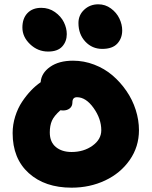

<svg xmlns="http://www.w3.org/2000/svg" viewBox="-20 -909 697 883"><path d="M450.2 -684.1Q403.8 -684.1 372.3 -717.8Q340.8 -751.5 340.8 -803.2Q340.8 -839.8 367.4 -864.5Q394 -889.2 432.1 -889.2Q464.4 -889.2 490.2 -870.1Q516.1 -851.1 529.1 -823.7Q542 -796.4 542 -769Q542 -732.9 519.5 -708.5Q497.1 -684.1 450.2 -684.1ZM201.2 -671.9Q153.8 -671.9 118.4 -705.6Q83 -739.3 83 -782.2Q83 -824.2 106.2 -848.6Q129.4 -873 169.9 -873Q205.1 -873 232.7 -853.5Q260.3 -834 273.7 -806.9Q287.1 -779.8 287.1 -752Q287.1 -718.3 266.1 -695.1Q245.1 -671.9 201.2 -671.9ZM309.1 -45.9Q186.5 -45.9 112.3 -112.8Q38.1 -179.7 38.1 -296.9Q38.1 -335.9 50 -373.8Q62 -411.6 81.5 -440.9Q101.1 -470.2 122.6 -492.7Q144 -515.1 167 -530.8Q169.9 -572.8 210.2 -601.3Q250.5 -629.9 315.9 -629.9Q366.2 -629.9 413.3 -611.8Q460.4 -593.8 497.1 -562.5Q533.7 -531.2 561.5 -490.7Q589.4 -450.2 604.2 -403.6Q619.1 -356.9 619.1 -310.1Q619.1 -234.4 576.7 -173.3Q534.2 -112.3 463.6 -79.1Q393.1 -45.9 309.1 -45.9ZM209 -299.8Q209 -255.9 236.8 -232.9Q264.6 -210 309.1 -210Q365.2 -210 405.5 -239Q445.8 -268.1 445.8 -310.1Q445.8 -362.8 410.4 -412.4Q375 -461.9 334 -461.9Q313 -461.9 313 -438Q313 -420.4 300.8 -410.6Q288.6 -400.9 270 -400.9Q261.7 -400.9 257.8 -401.9Q228.5 -376 218.8 -353.8Q209 -331.5 209 -299.8Z"/></svg>

Font: Shantell Sans Irregular
Style: Regular
Weight: 800
Designer: Stephen Nixon, Anya Danilova, Shantell Martin
Foundry: Arrow Type
Version: Version 1.006;[9816181b4]